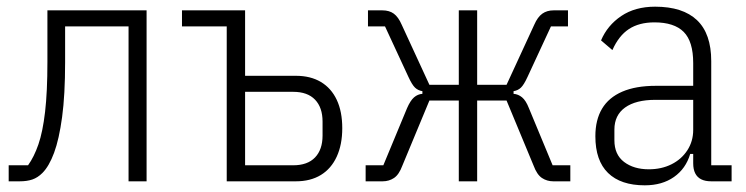

<svg xmlns="http://www.w3.org/2000/svg" viewBox="-20 -543 2235 575"><path d="M6 0V-48H64Q82 -73 95 -110.5Q108 -148 115 -208Q122 -268 122 -358V-512H419V0H365V-464H175V-357Q175 -259 166 -192.5Q157 -126 142 -85.5Q127 -45 107 -25Q93 -11 77 -5.5Q61 0 39 0Z M659 0V-464H525V-512H714V-316H866Q910 -316 941 -297.5Q972 -279 988.5 -244Q1005 -209 1005 -159Q1005 -110 988.5 -74Q972 -38 941 -19Q910 0 866 0ZM714 -48H858Q901 -48 923.5 -71.5Q946 -95 946 -137V-179Q946 -221 923.5 -244.5Q901 -268 858 -268H714Z M1075 0V-48H1128L1199 -219Q1209 -242 1220 -251.5Q1231 -261 1245 -262V-270Q1232 -272 1223 -280.5Q1214 -289 1203 -313L1133 -464H1082V-512H1125Q1146 -512 1159.5 -502Q1173 -492 1183 -469L1266 -289H1354V-512H1409V-289H1497L1580 -469Q1590 -492 1604 -502Q1618 -512 1638 -512H1681V-464H1630L1560 -313Q1549 -289 1540 -280.5Q1531 -272 1518 -270V-262Q1532 -261 1543.5 -251.5Q1555 -242 1564 -219L1635 -48H1688V0H1637Q1618 0 1603 -10Q1588 -20 1578 -47L1497 -242H1409V0H1354V-242H1266L1185 -47Q1175 -20 1160 -10Q1145 0 1126 0Z M2171 0H2110Q2092 0 2080 -6Q2068 -12 2062 -24Q2056 -36 2056 -54V-92L2066 -82H2047Q2034 -38 1998.5 -13Q1963 12 1911 12Q1839 12 1801 -25Q1763 -62 1763 -135Q1763 -184 1783 -217.5Q1803 -251 1843.5 -268.5Q1884 -286 1944 -286H2056V-354Q2056 -419 2027.5 -447.5Q1999 -476 1940 -476Q1894 -476 1863.5 -456Q1833 -436 1814 -393L1780 -422Q1799 -467 1840.5 -495Q1882 -523 1942 -523Q2025 -523 2067.5 -482.5Q2110 -442 2110 -360V-48H2171ZM2056 -244H1943Q1884 -244 1852 -221Q1820 -198 1820 -155V-123Q1820 -80 1849 -58Q1878 -36 1923 -36Q1961 -36 1991 -51Q2021 -66 2038.5 -93Q2056 -120 2056 -154Z"/></svg>

Font: IBM Plex Sans Condensed Light
Style: Regular
Weight: 300
Width: 3
Designer: Mike Abbink, Paul van der Laan, Pieter van Rosmalen
Foundry: Bold Monday
Version: Version 3.201